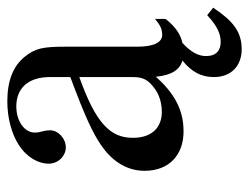

<svg xmlns="http://www.w3.org/2000/svg" viewBox="-96 -404 665 512"><g transform="rotate(-90 236.0 -147.5)"><path d="M452 73C423 100 402 109 381 109C359 109 343 98 343 70C343 49 354 29 378 7C400 2 420 -10 442 -38V-66C425 -52 415 -47 399 -47C381 -47 368 -67 368 -113V-304C368 -365 364 -386 340 -415C316 -444 278 -460 222 -460C177 -460 135 -448 107 -430C72 -408 56 -376 56 -350C56 -323 78 -304 99 -304C125 -304 145 -326 145 -345C145 -366 139 -369 139 -387C139 -414 169 -436 209 -436C254 -436 287 -408 287 -346V-292C174 -250 137 -231 107 -211C68 -185 37 -146 37 -94C37 -28 80 10 142 10C185 10 234 -3 287 -63H288C292 -21 307 0 331 7C300 32 287 58 287 91C287 138 318 165 361 165C407 165 436 143 472 89ZM287 -127C287 -98 281 -84 252 -64C235 -53 214 -48 194 -48C155 -48 125 -72 125 -125C125 -156 135 -180 159 -202C184 -225 225 -246 287 -268Z"/></g></svg>

Font: XITS Math
Style: Regular
Weight: 400
Designer: MicroPress Inc., with final additions and corrections provided by Coen Hoffman, Elsevier (retired)
Version: Version 1.108